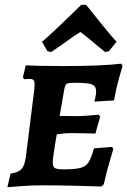

<svg xmlns="http://www.w3.org/2000/svg" viewBox="-20 -777 534 805"><path d="M246 -67Q294 -67 317 -73Q340 -79 351.5 -97Q363 -115 374 -155L450 -161L455 -152Q451 -140 438.5 -96Q426 -52 415 -4L405 5Q381 4 301.5 2Q222 0 157 0Q111 0 67 3.5Q23 7 11 8L24 -49Q57 -54 70 -68Q83 -82 88 -116L124 -404Q125 -412 125 -423Q125 -436 120.5 -441Q116 -446 105 -446L81 -445L76 -453L88 -503Q104 -502 148.5 -501Q193 -500 244 -500Q406 -500 488 -510L494 -501Q490 -489 478 -445.5Q466 -402 458 -356L376 -351Q377 -355 380 -369Q383 -383 383 -393Q383 -409 375.5 -416.5Q368 -424 349 -427Q330 -430 292 -430Q267 -430 260 -426Q253 -422 250 -405L230 -291L302 -290Q318 -290 350.5 -292.5Q383 -295 394 -296L400 -288L380 -217Q370 -217 340.5 -218Q311 -219 279 -219Q253 -219 218 -214L209 -160Q208 -150 204.5 -128.5Q201 -107 201 -96Q201 -78 210 -72.5Q219 -67 246 -67ZM321 -757H341Q357 -737 403.5 -679Q450 -621 469 -602L436 -562L420 -559L391 -583Q341 -626 317 -643Q301 -634 240 -590L195 -559L179 -562L156 -602Q180 -621 240.5 -679Q301 -737 321 -757Z"/></svg>

Font: Alegreya SC
Style: Bold Italic
Weight: 700
Italic angle: -7°
Designer: Juan Pablo del Peral
Foundry: Huerta Tipografica
Version: Version 2.007; ttfautohint (v1.6)